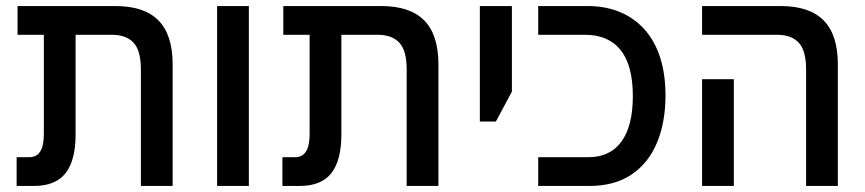

<svg xmlns="http://www.w3.org/2000/svg" viewBox="-20 -615 2862 635"><path d="M446 0V-385Q446 -448 421.5 -474Q397 -500 350 -500H38V-595H362Q457 -595 504 -547.5Q551 -500 551 -402V0ZM35 0V-95H76Q101 -95 113 -114Q125 -133 125 -171V-558H230V-170Q230 -85 197 -42.5Q164 0 92 0Z M698 0V-595H803V0Z M1325 0V-385Q1325 -448 1300.5 -474Q1276 -500 1229 -500H917V-595H1241Q1336 -595 1383 -547.5Q1430 -500 1430 -402V0ZM914 0V-95H955Q980 -95 992 -114Q1004 -133 1004 -171V-558H1109V-170Q1109 -85 1076 -42.5Q1043 0 971 0Z M1567 -213V-595H1673V-312L1620 -213Z M1760 0V-95H1925Q1998 -95 2035.5 -147Q2073 -199 2073 -297Q2073 -399 2032.5 -449.5Q1992 -500 1914 -500H1760V-595H1923Q1984 -595 2032 -574.5Q2080 -554 2113.5 -515.5Q2147 -477 2164 -422.5Q2181 -368 2181 -299Q2181 -211 2153 -143.5Q2125 -76 2069 -38Q2013 0 1929 0Z M2646 0V-385Q2646 -448 2621.5 -474Q2597 -500 2550 -500H2302V-595H2562Q2657 -595 2704 -547.5Q2751 -500 2751 -402V0ZM2302 0V-353H2407V0Z"/></svg>

Font: Noto Sans Hebrew SemiCondensed Medium
Style: Regular
Weight: 500
Width: 4
Designer: Monotype Design Team
Foundry: Monotype Imaging Inc.
Version: Version 2.003